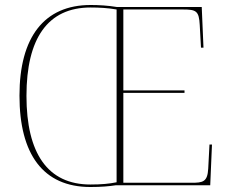

<svg xmlns="http://www.w3.org/2000/svg" viewBox="-20 -742 923 769"><path d="M342 7C386 7 418 4 444 0H822L829 -163H819L814 -67C811 -13 793 -10 746 -10H474V-370H719V-380H474V-704H713C766 -704 777 -698 780 -642L785 -551H795L788 -714H448C412 -720 375 -722 343 -722C156 -722 58 -592 58 -359C58 -125 152 7 342 7ZM342 -3C171 -3 86 -128 86 -358C86 -588 171 -712 343 -712C376 -712 414 -710 447 -704V-12C418 -6 386 -3 342 -3Z"/></svg>

Font: Noto Serif Display Thin
Style: Regular
Weight: 100
Designer: Monotype Design Team
Foundry: Monotype Imaging Inc.
Version: Version 2.009